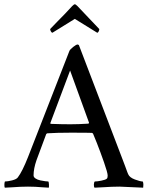

<svg xmlns="http://www.w3.org/2000/svg" viewBox="-35 -870 686 893"><path d="M198.2 -734.9Q213.9 -751.5 232.9 -770.8Q252 -790 267.3 -805.9Q282.7 -821.8 300.8 -841.8Q309.1 -850.1 313 -850.1Q316.9 -850.1 325.2 -841.8Q345.7 -819.8 375.7 -788.6Q405.8 -757.3 426.8 -734.9Q426.8 -729.5 423.8 -723.6Q420.9 -717.8 417 -717.8L313 -782.2L209 -717.8Q205.1 -717.8 201.7 -723.9Q198.2 -730 198.2 -734.9ZM-12.2 2.9Q-14.6 1 -14.6 -9.8Q-14.6 -20.5 -12.2 -25.9Q0.5 -25.9 21 -31Q41.5 -36.1 47.9 -44.9Q68.8 -72.3 95.2 -139.2Q227.1 -478.5 288.1 -633.8Q292 -641.1 305.9 -652.1Q319.8 -663.1 326.2 -663.1Q327.6 -663.1 329.3 -661.9Q331.1 -660.6 332 -660.2L536.1 -126Q542 -110.8 548.1 -94.2Q554.2 -77.6 557.1 -69.6Q560.1 -61.5 561 -60.1Q567.4 -44.4 592.3 -35.2Q617.2 -25.9 628.9 -25.9Q631.8 -21.5 631.8 -11.2Q631.8 -1 630.9 2.9Q530.8 -2 521 -2Q500.5 -2 482.9 -1.2Q465.3 -0.5 443.1 1Q420.9 2.4 404.8 2.9Q401.4 -1 401.6 -11.5Q401.9 -22 405.8 -25.9Q417 -25.9 436.5 -29.8Q456.1 -33.7 461.9 -39.1Q465.8 -43 465.8 -53.2Q465.8 -66.4 448.7 -115.2Q431.6 -164.1 415 -206.1L397.9 -248Q395 -252 392.1 -252Q378.9 -252.9 293 -252.9Q230 -252.9 185.1 -250L180.2 -247.1Q151.9 -172.9 134.8 -125Q121.1 -85.4 121.1 -54.2Q121.1 -45.9 130.4 -39.8Q139.6 -33.7 152.8 -31Q166 -28.3 175.5 -27.1Q185.1 -25.9 189.9 -25.9Q191.9 -23.9 192.6 -12.7Q193.4 -1.5 191.9 2.9Q177.2 2.4 160.4 1Q143.6 -0.5 129.2 -1.2Q114.7 -2 95.2 -2Q74.7 -2 58.8 -1.2Q43 -0.5 23.9 1Q4.9 2.4 -12.2 2.9ZM199.2 -297.9Q199.2 -293.9 201.2 -293.9Q252.9 -292 292 -292Q330.1 -292 376 -294.9Q377 -294.9 377.7 -296.1Q378.4 -297.4 378.9 -298.8V-299.8L291 -542Z"/></svg>

Font: Crimson
Style: Roman
Weight: 400
Version: Version 0.8